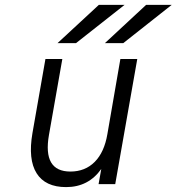

<svg xmlns="http://www.w3.org/2000/svg" viewBox="-20 -752 721 784"><path d="M250 12Q165 12 129.5 -44.5Q94 -101 112.5 -208.5L165.5 -511H234.5L180 -201.5Q153.5 -51.5 267.5 -51.5Q327.5 -51.5 366.8 -91Q406 -130.5 418.5 -204.5L471.5 -511H540.5L450.5 0H382.5L393.5 -62Q341 12 250 12ZM408.5 -576 576.5 -732H681L483.5 -576ZM215 -576 383.5 -732H488.5L290.5 -576Z"/></svg>

Font: Overpass Light
Style: Italic
Weight: 300
Italic angle: -10°
Designer: Delve Withrington, Dave Bailey, Thomas Jockin
Foundry: Delve Fonts LLC
Version: Version 4.000; ttfautohint (v1.8.3)